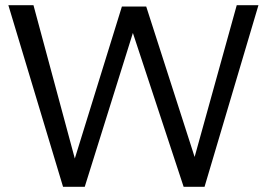

<svg xmlns="http://www.w3.org/2000/svg" viewBox="-20 -714 1020 734"><path d="M221 0 12 -694H108L266 -108L446 -689H539L724 -114L885 -694H968L762 0H682L488 -588L304 0Z"/></svg>

Font: Cantarell
Style: Regular
Weight: 400
Designer: Dave Crossland, Nikolaus Waxweiler, Florian Fecher, Jacques Le Bailly, Eben Sorkin, Alexei Vanyashin, Alexios Zavras, Em
Version: Version 0.303